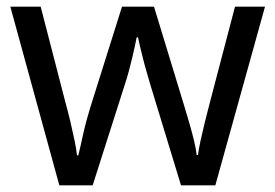

<svg xmlns="http://www.w3.org/2000/svg" viewBox="-20 -557 826 576"><path d="M431 -303Q425 -324 419 -344.5Q413 -365 408.5 -383.5Q404 -402 400 -418Q396 -434 394 -445H390Q388 -434 384.5 -418Q381 -402 376.5 -383Q372 -364 366.5 -343.5Q361 -323 354 -302L258 -1H158L11 -537H102L176 -251Q184 -222 191 -192.5Q198 -163 203.5 -136.5Q209 -110 211 -91H215Q218 -103 222 -121Q226 -139 230.5 -159Q235 -179 240.5 -199Q246 -219 251 -235L346 -537H442L534 -235Q541 -212 548.5 -186Q556 -160 562 -135.5Q568 -111 570 -92H574Q576 -109 581.5 -134.5Q587 -160 594.5 -190.5Q602 -221 610 -251L685 -537H775L626 -1H523Z"/></svg>

Font: Noto Sans Gujarati
Style: Regular
Weight: 400
Designer: Jelle Bosma - Monotype Design Team, Universal Thirst
Foundry: Monotype Imaging Inc.
Version: Version 2.102